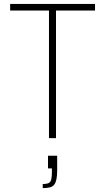

<svg xmlns="http://www.w3.org/2000/svg" viewBox="-20 -708 538 984"><path d="M231 0V-654H32V-688H467V-654H267V0ZM199 256V235Q221 235 230.5 229.5Q240 224 243 210Q246 196 246 172V155H226V90H273V165Q273 192 269.5 209.5Q266 227 258.5 237.5Q251 248 236.5 252Q222 256 199 256Z"/></svg>

Font: Saira SemiCondensed Thin
Style: Regular
Weight: 250
Width: 4
Designer: Hector Gatti with collaboration of the Omnibus-Type team
Foundry: Omnibus-Type
Version: Version 1.101